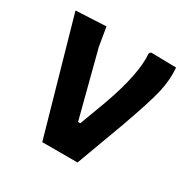

<svg xmlns="http://www.w3.org/2000/svg" viewBox="-115 -573 668 679"><g transform="rotate(30 219.0 -234.0)"><path d="M419 -465Q423 -417 411.5 -366Q400 -315 357 -195L285 0H141L10 -462L133 -468L146 -391L215 -125H224L264 -232Q317 -379 310 -460L316 -467Z"/></g></svg>

Font: Alegreya Sans
Style: Bold
Weight: 700
Designer: Juan Pablo del Peral
Foundry: Huerta Tipografica
Version: Version 2.007